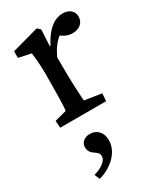

<svg xmlns="http://www.w3.org/2000/svg" viewBox="-211 -593 856 1009"><g transform="rotate(-30 217.0 -88.5)"><path d="M37 0H316L319 -46L216 -62C214 -87 210 -158 209 -220L208 -328C228 -371 251 -402 277 -421C297 -405 319 -397 343 -397C382 -397 413 -419 413 -458C413 -494 384 -514 348 -514C305 -514 254 -488 208 -398L204 -399L209 -497L191 -514L28 -469V-429L103 -413C108 -382 112 -328 112 -278L111 -186C111 -112 108 -73 106 -62L34 -43ZM69 305 83 337C172 311 226 249 226 184C226 135 196 106 154 106C122 106 98 126 98 154C98 207 152 200 152 238C152 263 124 290 69 305Z"/></g></svg>

Font: TPK Tissa Web Medium
Style: Regular
Weight: 500
Designer: Jacques Le Bailly, Suppakit Chalermlarp | Katatrad Co.,Ltd.
Foundry: Jacques Le Bailly, Cadson Demak Co.,Ltd.
Version: Version 5.000;Glyphs 3.1.2 (3151)